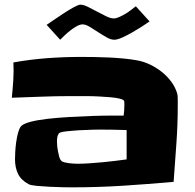

<svg xmlns="http://www.w3.org/2000/svg" viewBox="-20 -890 832 818"><path d="M737.3 -440.4Q737.3 -358.4 731.4 -277.3Q725.6 -196.3 719.7 -115.2Q610.4 -105.5 502 -98.6Q393.6 -91.8 284.2 -91.8Q274.4 -91.8 248 -92.3Q221.7 -92.8 192.4 -94.2Q163.1 -95.7 136.7 -98.1Q110.4 -100.6 101.6 -105.5Q69.3 -123 56.6 -149.9Q43.9 -176.8 43.9 -210.9Q43.9 -222.7 44.9 -242.2Q45.9 -261.7 48.8 -283.2Q51.8 -304.7 56.6 -323.2Q61.5 -341.8 68.4 -350.6Q77.1 -362.3 108.4 -370.6Q139.6 -378.9 183.1 -383.8Q226.6 -388.7 276.9 -391.6Q327.1 -394.5 373 -396Q418.9 -397.5 455.1 -397.5Q491.2 -397.5 506.8 -397.5Q509.8 -418.9 509.8 -439.5Q509.8 -441.4 509.8 -449.7Q509.8 -458 508.8 -460Q505.9 -465.8 490.2 -469.7Q474.6 -473.6 451.7 -475.6Q428.7 -477.5 401.9 -479Q375 -480.5 349.6 -480.5Q324.2 -480.5 304.7 -480.5Q285.2 -480.5 276.4 -480.5Q214.8 -480.5 153.3 -478Q91.8 -475.6 30.3 -473.6Q34.2 -510.7 36.6 -548.8Q39.1 -586.9 37.1 -624Q108.4 -636.7 180.2 -642.1Q252 -647.5 325.2 -647.5Q351.6 -647.5 382.8 -647Q414.1 -646.5 445.3 -645Q476.6 -643.6 507.3 -640.6Q538.1 -637.7 564.5 -632.8Q591.8 -627.9 618.7 -615.2Q645.5 -602.5 668.9 -584Q692.4 -565.4 710 -541.5Q727.5 -517.6 735.4 -490.2Q736.3 -487.3 736.8 -480.5Q737.3 -473.6 737.3 -465.3Q737.3 -457 737.3 -450.2Q737.3 -443.4 737.3 -440.4ZM519.5 -210.9V-335.9Q491.2 -336.9 462.9 -337.4Q434.6 -337.9 406.2 -337.9Q400.4 -337.9 373.5 -337.4Q346.7 -336.9 315.9 -335Q285.2 -333 259.8 -330.1Q234.4 -327.1 230.5 -321.3Q225.6 -313.5 224.1 -305.2Q222.7 -296.9 222.7 -288.1Q222.7 -281.2 223.6 -269.5Q224.6 -257.8 227.1 -245.1Q229.5 -232.4 232.4 -221.7Q235.4 -210.9 240.2 -206.1Q244.1 -201.2 253.4 -198.7Q262.7 -196.3 273.4 -194.8Q284.2 -193.4 294.9 -192.9Q305.7 -192.4 311.5 -192.4Q335 -192.4 361.8 -194.3Q388.7 -196.3 416.5 -198.7Q444.3 -201.2 470.7 -204.6Q497.1 -208 519.5 -210.9ZM617.2 -798.8Q606.4 -791 585.9 -777.8Q565.4 -764.6 543.5 -752Q521.5 -739.3 500.5 -730Q479.5 -720.7 466.8 -720.7Q452.1 -720.7 434.1 -731Q416 -741.2 397.5 -753.4Q378.9 -765.6 361.8 -775.9Q344.7 -786.1 332 -786.1Q321.3 -786.1 307.6 -778.8Q293.9 -771.5 280.3 -760.7Q266.6 -750 254.9 -738.8Q243.2 -727.5 236.3 -720.7L178.7 -784.2Q187.5 -790 208 -804.2Q228.5 -818.4 251 -833Q273.4 -847.7 293.9 -858.9Q314.5 -870.1 322.3 -870.1Q335.9 -870.1 354.5 -860.8Q373 -851.6 393.1 -840.8Q413.1 -830.1 432.1 -820.8Q451.2 -811.5 464.8 -811.5Q474.6 -811.5 487.8 -817.4Q501 -823.2 514.2 -831.1Q527.3 -838.9 539.1 -848.1Q550.8 -857.4 558.6 -863.3Z"/></svg>

Font: Slackey
Style: Regular
Weight: 400
Designer: Squid
Foundry: Font Diner, Inc DBA Sideshow
Version: Version 1.001